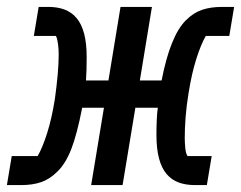

<svg xmlns="http://www.w3.org/2000/svg" viewBox="-51 -536 698 556"><path d="M-17 -84H58Q72 -108 85.5 -150.5Q99 -193 108 -250Q113 -286 116 -319Q119 -352 119 -379Q119 -393 117 -408.5Q115 -424 111 -432H47L61 -516H89Q115 -516 135.5 -508.5Q156 -501 170.5 -484Q185 -467 192.5 -439Q200 -411 200 -370Q200 -350 199.5 -334Q199 -318 198 -303H263L298 -516H389L354 -303H417Q442 -432 487 -477Q509 -499 534 -507.5Q559 -516 592 -516H627L613 -432H545Q531 -408 517.5 -365.5Q504 -323 495 -266Q489 -230 486.5 -197Q484 -164 484 -137Q484 -123 485.5 -107.5Q487 -92 492 -84H562L548 0H514Q487 0 466.5 -7.5Q446 -15 431.5 -32Q417 -49 409.5 -77Q402 -105 402 -146Q402 -169 403 -190Q404 -211 406 -224H341L304 0H213L250 -224H187Q172 -147 155.5 -104.5Q139 -62 115 -39Q93 -17 68 -8.5Q43 0 10 0H-31Z"/></svg>

Font: IBM Plex Mono Medium
Style: Italic
Weight: 500
Italic angle: -9°
Monospace: yes
Designer: Mike Abbink, Paul van der Laan, Pieter van Rosmalen
Foundry: Bold Monday
Version: Version 2.3